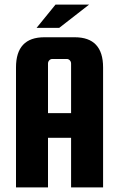

<svg xmlns="http://www.w3.org/2000/svg" viewBox="-20 -820 525 840"><path d="M307 -657Q431 -657 431 -525V0H291V-217H190V0H50V-525Q50 -657 174 -657ZM190 -325H291V-542Q291 -550 285.5 -556Q280 -562 272 -562H209Q201 -562 195.5 -556Q190 -550 190 -542ZM370 -800 239 -698H140L223 -800Z"/></svg>

Font: Squada One
Style: Regular
Weight: 400
Designer: Joe Prince
Foundry: Joe Prince
Version: Version 1.001